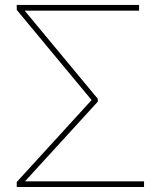

<svg xmlns="http://www.w3.org/2000/svg" viewBox="-20 -747 629 767"><path d="M46.9 0ZM555.4 0H46.9V-19.9L345.9 -347.3L46.9 -707.4V-727.3H535.5V-704.5H78.5L370.7 -352.3V-340.9L79.9 -22.7H555.4Z"/></svg>

Font: Linik Sans Thin
Style: Regular
Weight: 100
Designer: Fonts by Rasmus Andersson / Changes by Cristiano Sobral with parts from Marc Monis
Foundry: rsms
Version: Version 3.020; ttfautohint (v1.6)